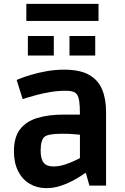

<svg xmlns="http://www.w3.org/2000/svg" viewBox="-20 -959 647 992"><path d="M219 13Q172 13 134 -9Q96 -31 74 -74Q52 -117 52 -177Q52 -250 83.5 -291Q115 -332 173 -349.5Q231 -367 309 -367H393Q393 -412 389.5 -435.5Q386 -459 378 -470Q373 -479 359.5 -484.5Q346 -490 316 -490Q279 -490 240.5 -483.5Q202 -477 170 -468.5Q138 -460 117.5 -453.5Q97 -447 97 -447L66 -546Q66 -546 86 -554Q106 -562 141 -572.5Q176 -583 219.5 -591Q263 -599 312 -599Q393 -599 440 -572.5Q487 -546 507.5 -497Q528 -448 528 -381V0H442L424 -64H418Q416 -62 398 -50Q380 -38 352.5 -23.5Q325 -9 290.5 2Q256 13 219 13ZM255 -99Q286 -99 316 -109Q346 -119 367.5 -129.5Q389 -140 393 -142V-263Q389 -263 364.5 -265.5Q340 -268 301 -268Q228 -268 210 -252Q201 -245 195.5 -227.5Q190 -210 190 -181Q190 -138 205.5 -118.5Q221 -99 255 -99ZM124 -672V-773H258V-672ZM339 -672V-773H472V-672ZM116 -851V-939H489V-851Z"/></svg>

Font: Ruda ExtraBold
Style: Regular
Weight: 800
Designer: Mariela Monsalve and Angelina Sanchez
Foundry: Mariela Monsalve and Angelina Sanchez
Version: Version 2.000